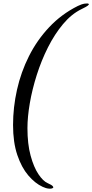

<svg xmlns="http://www.w3.org/2000/svg" viewBox="-20 -804 542 1127"><path d="M290.5 299.3Q282.7 304.7 266.4 303.2Q250 301.8 230 292.5Q185.5 272 146 225.6Q106.4 179.2 81.5 105.5Q56.6 31.7 56.6 -70.3Q56.6 -173.8 79.8 -277.3Q103 -380.9 150.1 -474.6Q197.3 -568.4 268.6 -644.3Q339.8 -720.2 436 -768.6Q458.5 -779.8 477.3 -782.7Q496.1 -785.6 501 -780.8Q503.9 -777.8 495.4 -771Q486.8 -764.2 458.5 -750.5Q399.4 -721.7 349.9 -662.4Q300.3 -603 261.5 -525.9Q222.7 -448.7 195.8 -364Q168.9 -279.3 155 -198.2Q141.1 -117.2 141.1 -51.8Q141.1 41.5 159.7 109.6Q178.2 177.7 205.6 218.5Q232.9 259.3 259.8 271Q284.2 281.7 289.8 289.1Q295.4 296.4 290.5 299.3Z"/></svg>

Font: Dai Banna SIL
Style: Italic
Weight: 400
Italic angle: -11°
Designer: Victor Gaultney
Foundry: SIL International
Version: Version 4.000